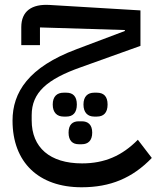

<svg xmlns="http://www.w3.org/2000/svg" viewBox="-20 -488 662 812"><path d="M325 304C447 304 540 265 622 180L563 103C496 171 422 203 327 203C191 203 114 136 114 21V-1C114 -96 178 -153 323 -204L574 -294V-444L191 -467C113 -472 70 -440 70 -373V-297H149V-372L508 -361V-357L304 -280C100 -204 33 -97 33 22C33 199 144 304 325 304ZM378 5H390C418 5 435 -11 435 -46C435 -81 418 -96 390 -96H378C352 -96 333 -81 333 -46C333 -11 352 5 378 5ZM313 122H326C352 122 370 107 370 73C370 39 352 25 326 25H313C287 25 270 39 270 73C270 107 287 122 313 122ZM249 5H261C288 5 305 -11 305 -46C305 -81 288 -96 261 -96H249C222 -96 203 -81 203 -46C203 -11 222 5 249 5Z"/></svg>

Font: IBM Plex Arabic Text
Style: Regular
Weight: 450
Designer: Mike Abbink, Paul van der Laan, Pieter van Rosmalen, Wael Morcos, Khajak Apelian
Foundry: Bold Monday
Version: Version 1.0